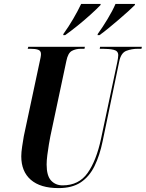

<svg xmlns="http://www.w3.org/2000/svg" viewBox="-20 -954 747 984"><path d="M280 10Q187 10 138 -32.5Q89 -75 89 -153Q89 -173 93.5 -203Q98 -233 102 -256L182 -631Q186 -649 188 -659.5Q190 -670 190 -677Q190 -694 175.5 -699Q161 -704 136 -704H122L125 -714H415L413 -704H395Q368 -704 348 -693Q328 -682 320 -641L238 -255Q235 -240 230.5 -213.5Q226 -187 222.5 -159Q219 -131 219 -111Q219 -53 242 -28.5Q265 -4 301 -4Q384 -4 429 -67.5Q474 -131 498 -244L581 -635Q586 -660 586 -671Q586 -693 563.5 -698.5Q541 -704 506 -704H491L493 -714H707L705 -704H687Q655 -704 627.5 -693.5Q600 -683 591 -639L506 -230Q491 -157 464.5 -103Q438 -49 394 -19.5Q350 10 280 10ZM481 -780Q505 -813 531 -856Q557 -899 572 -934H672L671 -928Q658 -915 636 -895Q614 -875 587.5 -852.5Q561 -830 535.5 -809Q510 -788 490 -774H480ZM305 -780Q331 -816 355 -857Q379 -898 396 -934H496L495 -928Q477 -909 444.5 -879.5Q412 -850 376.5 -821.5Q341 -793 314 -774H304Z"/></svg>

Font: Noto Serif Display ExtraCondensed
Style: Bold Italic
Weight: 700
Width: 2
Italic angle: -12°
Designer: Monotype Design Team
Foundry: Monotype Imaging Inc.
Version: Version 2.009